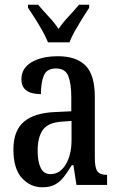

<svg xmlns="http://www.w3.org/2000/svg" viewBox="-20 -786 505 816"><path d="M160 10Q109 10 73 -29.5Q37 -69 37 -151Q37 -231 82 -269Q127 -307 218 -310L283 -313V-373Q283 -429 270.5 -462Q258 -495 218 -495Q179 -495 166.5 -465.5Q154 -436 154 -386Q71 -386 71 -449Q71 -496 114 -521.5Q157 -547 226 -547Q304 -547 343.5 -507.5Q383 -468 383 -373V-115Q383 -73 394 -58Q405 -43 432 -43H435V0H305L292 -84H285Q268 -56 252 -35Q236 -14 214.5 -2Q193 10 160 10ZM194 -46Q235 -46 259.5 -87Q284 -128 284 -191V-272L242 -269Q184 -265 162 -234Q140 -203 140 -145Q140 -99 153 -72.5Q166 -46 194 -46ZM184 -606Q175 -629 160 -655.5Q145 -682 128.5 -708Q112 -734 99 -753V-766H142Q162 -742 186.5 -716Q211 -690 229 -663Q247 -690 271.5 -716Q296 -742 316 -766H359V-753Q346 -734 330 -708Q314 -682 299 -655.5Q284 -629 275 -606Z"/></svg>

Font: Noto Serif Myanmar ExtraCondensed Medium
Style: Regular
Weight: 500
Width: 2
Designer: Ben Mitchell and the Monotype Design Team
Foundry: Monotype Imaging Inc.
Version: Version 2.106; ttfautohint (v1.8.4.7-5d5b)